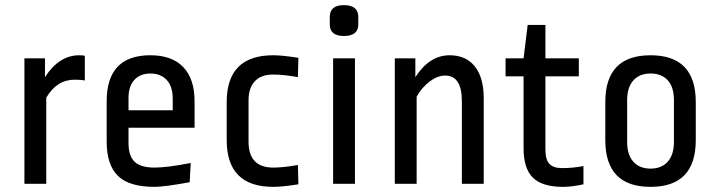

<svg xmlns="http://www.w3.org/2000/svg" viewBox="-20 -715 2797 747"><path d="M160 0H75V-488H155V-415Q210 -500 288 -500Q302 -500 310 -498V-402Q295 -405 271 -405Q201 -405 160 -335Z M395 -164V-321Q395 -500 565 -500Q649 -500 693 -454Q737 -408 737 -321V-218H480V-159Q480 -108 504 -85.5Q528 -63 581 -63Q632 -63 722 -81L718 -6Q619 12 581 12Q482 12 438.5 -31Q395 -74 395 -164ZM480 -334V-286H652V-331Q652 -379 628.5 -404Q605 -429 565 -429Q526 -429 503 -404.5Q480 -380 480 -334Z M1043 12Q862 12 862 -170V-318Q862 -500 1043 -500Q1078 -500 1141 -490L1139 -415Q1081 -425 1043 -425Q996 -425 971.5 -399Q947 -373 947 -325V-164Q947 -63 1043 -63Q1081 -63 1139 -73L1141 2Q1078 12 1043 12Z M1361 0H1276V-488H1361ZM1374 -649V-620Q1374 -575 1318 -575Q1263 -575 1263 -620V-649Q1263 -695 1318 -695Q1374 -695 1374 -649Z M1601 0H1516V-488H1596V-415Q1651 -500 1729 -500Q1793 -500 1827.5 -456.5Q1862 -413 1862 -333V0H1777V-321Q1777 -421 1712 -421Q1683 -421 1653 -399Q1623 -377 1601 -339Z M2017 -139V-418H1947V-488H2017L2033 -618H2102V-488H2232V-418H2102V-132Q2102 -94 2117.5 -77.5Q2133 -61 2166 -61Q2210 -61 2250 -69V2Q2206 12 2170 12Q2090 12 2053.5 -23.5Q2017 -59 2017 -139Z M2602 -163V-326Q2602 -376 2578 -402.5Q2554 -429 2511 -429Q2468 -429 2444 -402Q2420 -375 2420 -325V-163Q2420 -113 2444 -86Q2468 -59 2511 -59Q2554 -59 2578 -86Q2602 -113 2602 -163ZM2687 -318V-170Q2687 12 2511 12Q2335 12 2335 -170V-318Q2335 -500 2511 -500Q2687 -500 2687 -318Z"/></svg>

Font: RopaSansRegular
Style: Regular
Weight: 400
Designer: Botio Nikoltchev
Foundry: Botjo Nikoltchev
Version: Version 1.002